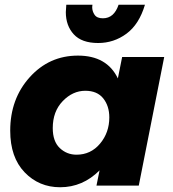

<svg xmlns="http://www.w3.org/2000/svg" viewBox="-20 -781 726 808"><path d="M233 7Q144 7 83.5 -56Q23 -119 23 -231Q23 -365 105 -456Q187 -547 308 -547Q430 -547 476 -451L494 -541H671L564 0H386L399 -64Q328 7 233 7ZM302 -130Q362 -130 401 -176.5Q440 -223 440 -287Q440 -335 414.5 -367Q389 -399 339 -399Q286 -399 244 -355.5Q202 -312 202 -242Q202 -186 231.5 -158Q261 -130 302 -130ZM393 -600Q324 -600 290.5 -636.5Q257 -673 257 -730L259 -761H369L368 -751Q368 -733.5 378 -718.8Q388 -704 413 -704Q460 -704 479 -761H590Q565.5 -678.5 512.2 -639.2Q459 -600 393 -600Z"/></svg>

Font: Argentum Novus
Style: Bold Italic
Weight: 700
Designer: Julieta Ulanovsky (font) & Cristiano Sobral (main changes)
Foundry: Julieta Ulanovsky (font) & Cristiano Sobral (main changes)
Version: Version 3.00;November 27, 2020;FontCreator 13.0.0.2655 64-bi